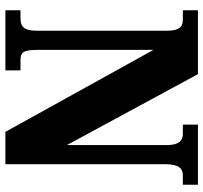

<svg xmlns="http://www.w3.org/2000/svg" viewBox="-41 -713 754 712"><g transform="rotate(90 336.0 -357.0)"><path d="M18 0H241V-56H205C176 -56 165 -63 165 -119V-549L469 0H589V-595C589 -643 605 -658 630 -658H665V-714H442V-658H478C500 -658 518 -645 518 -599V-228L255 -714H18V-658H53C74 -658 94 -651 94 -599V-119C94 -63 75 -56 45 -56H18Z"/></g></svg>

Font: Noto Serif Myanmar ExtraCondensed Black
Style: Regular
Weight: 900
Width: 2
Designer: Ben Mitchell and the Monotype Design Team
Foundry: Monotype Imaging Inc.
Version: Version 2.106